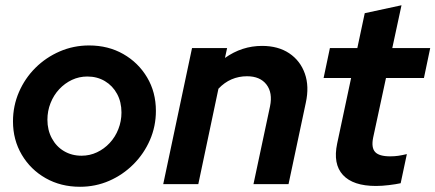

<svg xmlns="http://www.w3.org/2000/svg" viewBox="-20 -705 1667 735"><path d="M286.3 10Q212.9 10 155 -22.8Q97.1 -55.6 63.4 -112.6Q29.7 -169.6 29.7 -240.4Q29.7 -299.6 52.5 -352.4Q75.3 -405.2 115.6 -445.3Q156 -485.4 208.8 -508.2Q261.6 -531 320.9 -531Q394.3 -531 451.8 -498.2Q509.3 -465.5 543 -408.9Q576.8 -352.4 576.8 -280.6Q576.8 -221.5 554 -169Q531.2 -116.5 490.8 -76.1Q450.5 -35.7 398 -12.8Q345.6 10 286.3 10ZM292.2 -108.9Q323.6 -108.9 351.1 -121.9Q378.6 -134.8 399.8 -157.5Q421.1 -180.3 433 -210.6Q445 -240.9 445 -274.4Q445 -314.7 428.1 -345.7Q411.3 -376.7 381.7 -394.4Q352 -412.1 314.4 -412.1Q282.9 -412.1 255.4 -399.2Q227.9 -386.2 206.7 -363.5Q185.4 -340.7 173.5 -310.4Q161.5 -280.2 161.5 -246.6Q161.5 -207.2 178.4 -175.7Q195.2 -144.2 224.8 -126.6Q254.5 -108.9 292.2 -108.9Z M604.8 0 715.1 -521H849.4L841.2 -483.2Q906.1 -529.3 983.2 -529.3Q1045.1 -529.3 1087.4 -500.9Q1129.6 -472.5 1147 -423.3Q1164.4 -374.2 1150.6 -311.3L1084.5 0H950.3L1013.7 -298Q1024.4 -349.8 1000 -381.5Q975.6 -413.1 925.6 -413.1Q893.9 -413.1 866.3 -401.2Q838.8 -389.3 816.2 -365.3L739.1 0Z M1419.3 6.9Q1331.5 6.9 1292.8 -35.2Q1254.1 -77.3 1270.7 -155.5L1324.1 -406.5H1218.8L1242.9 -521H1347.9L1376.3 -654.5L1517 -684.9L1481.7 -521H1626.9L1602.9 -406.5H1457.6L1408.4 -177.9Q1400.8 -139.9 1416 -123.2Q1431.2 -106.5 1473.8 -106.5Q1489.9 -106.5 1504.7 -108.6Q1519.5 -110.8 1537.5 -115.1L1513.8 -3.6Q1495.6 0.4 1469 3.6Q1442.3 6.9 1419.3 6.9Z"/></svg>

Font: Red Hat Display
Style: Italic
Weight: 300
Italic angle: -12°
Designer: Pentagram, MCKL
Foundry: Pentagram, MCKL
Version: Version 1.023